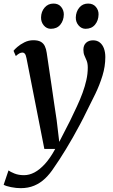

<svg xmlns="http://www.w3.org/2000/svg" viewBox="-62 -780 618 1050"><path d="M83 -461Q79.5 -479.5 74 -486Q68.5 -492.5 60.5 -492.5Q52 -492.5 43.5 -487.8Q35 -483 24.5 -473.5L12 -502Q17 -509.5 32.8 -523.2Q48.5 -537 71.5 -548.5Q94.5 -560 120.5 -560Q145.5 -560 160.5 -551.8Q175.5 -543.5 183 -528Q190.5 -512.5 193.5 -491Q200 -445.5 207 -399.5Q214 -353.5 220.8 -307Q227.5 -260.5 234.2 -214.2Q241 -168 248 -122L262 -4L321.5 -120Q341.5 -161.5 359 -199Q376.5 -236.5 389.5 -272Q402.5 -307.5 410.2 -341.8Q418 -376 418 -410Q418 -433 412 -447.8Q406 -462.5 400 -475.8Q394 -489 394 -508Q394 -532 408.5 -545.8Q423 -559.5 447 -559.5Q469 -559.5 484 -547.5Q499 -535.5 506.5 -514.8Q514 -494 514 -468Q514 -417 498.5 -366.5Q483 -316 459.5 -267Q436 -218 412 -171.5Q394.5 -135 375.2 -99Q356 -63 336.8 -29Q317.5 5 299 35.2Q280.5 65.5 264 91Q247.5 116.5 234 135.5Q211.5 170.5 184.8 196Q158 221.5 125.2 235.2Q92.5 249 51 249Q26.5 249 -1.2 243.5Q-29 238 -42 230.5L-15.5 152Q-6 159.5 16.8 168.8Q39.5 178 69.5 178Q98 178 126.5 163Q155 148 183.8 116.5Q212.5 85 240 34.5H180.5ZM216 -622.5Q193 -622.5 177.5 -641Q162 -659.5 162.5 -684.5Q163 -716.5 182 -738.5Q201 -760.5 230.5 -760.5Q257.5 -760.5 272.2 -742.5Q287 -724.5 287 -701Q286.5 -668 268 -645.2Q249.5 -622.5 216 -622.5ZM406 -622.5Q383.5 -622.5 367.8 -641Q352 -659.5 352.5 -684.5Q353.5 -716.5 371.8 -738.5Q390 -760.5 420 -760.5Q447 -760.5 462.2 -742.5Q477.5 -724.5 477 -701Q476.5 -668 457.8 -645.2Q439 -622.5 406 -622.5Z"/></svg>

Font: Merriweather 36pt Medium
Style: Italic
Weight: 500
Italic angle: -7.8°
Version: Version 2.101